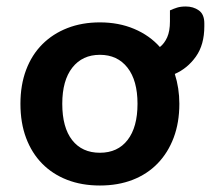

<svg xmlns="http://www.w3.org/2000/svg" viewBox="-20 -557 658 592"><path d="M533 -237Q533 -179 515.5 -132.5Q498 -86 466 -53Q434 -20 389 -2.5Q344 15 288 15Q232 15 187 -2.5Q142 -20 110 -52.5Q78 -85 60.5 -131.5Q43 -178 43 -237Q43 -295 60.5 -341.5Q78 -388 110.5 -420.5Q143 -453 188 -470.5Q233 -488 288 -488Q346 -488 393.5 -468Q441 -448 473 -412Q487 -423 495.5 -442Q504 -461 504 -491V-525Q515 -530 526 -533.5Q537 -537 553 -537Q576 -537 593 -525Q610 -513 610 -485V-476Q610 -419 584 -382.5Q558 -346 519 -329Q533 -285 533 -237ZM288 -388Q234 -388 203 -348.5Q172 -309 172 -237Q172 -164 202.5 -125Q233 -86 288 -86Q343 -86 373.5 -125.5Q404 -165 404 -237Q404 -309 373 -348.5Q342 -388 288 -388Z"/></svg>

Font: Baloo Bhaina 2 SemiBold
Style: Regular
Weight: 600
Designer: Yesha Goshar, Manish Minz, Shuchita Grover and Ek Type
Foundry: Ek Type
Version: Version 1.640;hotconv 1.0.111;makeotfexe 2.5.65597; ttfautoh